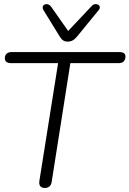

<svg xmlns="http://www.w3.org/2000/svg" viewBox="-20 -929 644 955"><path d="M202 6C222 6 234 -4 237 -24L330 -615H571C592 -615 604 -627 604 -648C604 -663 593 -670 574 -670H37C17 -670 4 -659 4 -639C4 -624 15 -615 34 -615H269L176 -30C172 -7 182 6 202 6ZM316 -722C336 -722 349 -730 364 -748L471 -879C490 -902 456 -920 437 -900L319 -775L234 -896C215 -921 181 -905 196 -879L276 -749C286 -732 297 -722 316 -722Z"/></svg>

Font: SN Pro Light
Style: Italic
Weight: 300
Italic angle: -8.99998°
Designer: Tobias Whetton
Foundry: Supernotes
Version: Version 1.001;Glyphs 3.2 (3249)